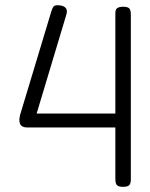

<svg xmlns="http://www.w3.org/2000/svg" viewBox="-20 -713 582 744"><path d="M456 11Q445 11 438.5 8Q432 5 429.5 -1.5Q427 -8 427 -19V-219H85Q75 -219 68 -222.5Q61 -226 58 -232.5Q55 -239 55 -249Q55 -254 56 -258.5Q57 -263 58 -268L178 -666Q184 -687 191 -690.5Q198 -694 213 -692Q229 -690 235.5 -681Q242 -672 237 -656L122 -273H427V-663Q427 -672 430 -677Q433 -682 440 -684.5Q447 -687 458 -687Q469 -687 475.5 -684Q482 -681 484.5 -674.5Q487 -668 487 -657V-17Q487 -7 484 -0.5Q481 6 474.5 8.5Q468 11 456 11Z"/></svg>

Font: Fredoka Light Light
Style: Regular
Weight: 300
Version: Version 2.001